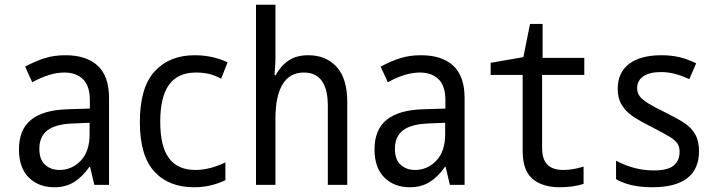

<svg xmlns="http://www.w3.org/2000/svg" viewBox="-20 -780 3040 810"><path d="M60 -150Q60 -233 111 -274.5Q162 -316 265 -319L359 -322V-357Q359 -418 330 -446Q301 -474 251 -474Q191 -474 116 -433L86 -499Q131 -523 170 -535Q209 -547 256 -547Q345 -547 392.5 -502.5Q440 -458 440 -367V0H378L360 -76H357Q328 -34 292.5 -12Q257 10 209 10Q143 10 101.5 -31Q60 -72 60 -150ZM358 -214V-262L285 -259Q214 -256 180 -230Q146 -204 146 -152Q146 -107 170 -85Q194 -63 231 -63Q283 -63 320.5 -102Q358 -141 358 -214Z M570 -265Q570 -411 632.5 -479Q695 -547 801 -547Q877 -547 940 -517L913 -448Q887 -462 862.5 -468Q838 -474 807 -474Q731 -474 693.5 -423Q656 -372 656 -266Q656 -162 693 -112.5Q730 -63 804 -63Q865 -63 931 -95V-20Q869 10 799 10Q691 10 630.5 -57Q570 -124 570 -265Z M1060 -760H1142V-532Q1142 -517 1140 -491Q1138 -471 1138 -463H1143Q1165 -503 1198 -525Q1231 -547 1281 -547Q1355 -547 1400 -498Q1445 -449 1445 -350V0H1363V-333Q1363 -474 1262 -474Q1202 -474 1172 -424Q1142 -374 1142 -279V0H1060Z M1560 -150Q1560 -233 1611 -274.5Q1662 -316 1765 -319L1859 -322V-357Q1859 -418 1830 -446Q1801 -474 1751 -474Q1691 -474 1616 -433L1586 -499Q1631 -523 1670 -535Q1709 -547 1756 -547Q1845 -547 1892.5 -502.5Q1940 -458 1940 -367V0H1878L1860 -76H1857Q1828 -34 1792.5 -12Q1757 10 1709 10Q1643 10 1601.5 -31Q1560 -72 1560 -150ZM1858 -214V-262L1785 -259Q1714 -256 1680 -230Q1646 -204 1646 -152Q1646 -107 1670 -85Q1694 -63 1731 -63Q1783 -63 1820.5 -102Q1858 -141 1858 -214Z M2185 -143V-464H2050V-515L2188 -539L2216 -679H2269V-536H2445V-464H2267V-157Q2267 -108 2289 -85.5Q2311 -63 2357 -63Q2396 -63 2442 -77V-4Q2395 10 2342 10Q2268 10 2226.5 -25.5Q2185 -61 2185 -143Z M2579 -24V-102Q2656 -61 2738 -61Q2797 -61 2822 -81.5Q2847 -102 2847 -140Q2847 -161 2837.5 -175Q2828 -189 2805 -203Q2782 -217 2728 -245Q2676 -271 2648 -290.5Q2620 -310 2603 -337.5Q2586 -365 2586 -405Q2586 -474 2634 -510.5Q2682 -547 2771 -547Q2811 -547 2845.5 -539Q2880 -531 2917 -513L2888 -446Q2853 -462 2825 -469Q2797 -476 2769 -476Q2720 -476 2694 -458Q2668 -440 2668 -408Q2668 -387 2680 -372.5Q2692 -358 2715.5 -343.5Q2739 -329 2792 -303Q2842 -278 2869.5 -259.5Q2897 -241 2913 -213Q2929 -185 2929 -142Q2929 -67 2879.5 -28.5Q2830 10 2732 10Q2638 10 2579 -24Z"/></svg>

Font: Noto Sans Mono UI Cond
Style: Regular
Weight: 400
Width: 3
Monospace: yes
Designer: Monotype Design team
Foundry: Monotype Imaging Inc.
Version: Version 1.000